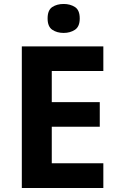

<svg xmlns="http://www.w3.org/2000/svg" viewBox="-20 -948 600 968"><path d="M501 0H90V-714H501V-590H241V-433H483V-309H241V-125H501ZM301 -928Q334 -928 358 -912.5Q382 -897 382 -855Q382 -814 358 -798Q334 -782 301 -782Q267 -782 243.5 -798Q220 -814 220 -855Q220 -897 243.5 -912.5Q267 -928 301 -928Z"/></svg>

Font: Noto Sans Gujarati
Style: Regular
Weight: 400
Designer: Jelle Bosma - Monotype Design Team, Universal Thirst
Foundry: Monotype Imaging Inc.
Version: Version 2.102